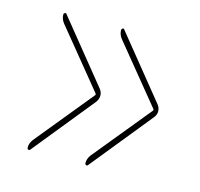

<svg xmlns="http://www.w3.org/2000/svg" viewBox="-76 -601 651 624"><g transform="rotate(15 250.0 -289.5)"><path d="M75.2 -93.8 232.4 -286.1Q236.3 -290 232.4 -293.9L75.2 -486.3Q65.4 -499 65.4 -513.7Q65.4 -517.6 69.3 -519.5Q73.2 -521.5 75.2 -517.6L242.2 -311.5Q250 -301.8 250 -290Q250 -278.3 242.2 -267.6L75.2 -61.5Q73.2 -58.6 69.3 -60.1Q65.4 -61.5 65.4 -66.4Q65.4 -81.1 75.2 -93.8ZM269.5 -93.8 426.8 -286.1Q430.7 -290 426.8 -293.9L269.5 -486.3Q259.8 -499 259.8 -513.7Q259.8 -517.6 263.7 -519.5Q267.6 -521.5 269.5 -517.6L436.5 -311.5Q444.3 -301.8 444.8 -290Q445.3 -278.3 436.5 -267.6L269.5 -61.5Q267.6 -58.6 263.7 -60.1Q259.8 -61.5 259.8 -66.4Q259.8 -81.1 269.5 -93.8Z"/></g></svg>

Font: Rounded Mgen+ 1mn thin
Style: Regular
Weight: 100
Designer: [Source Han Sans]
Ryoko NISHIZUKA  (kana & ideographs); Paul D. Hunt (Latin, Greek & Cyrillic); Wenlong ZHANG  (bopomofo
Version: Version 1.059.20150602